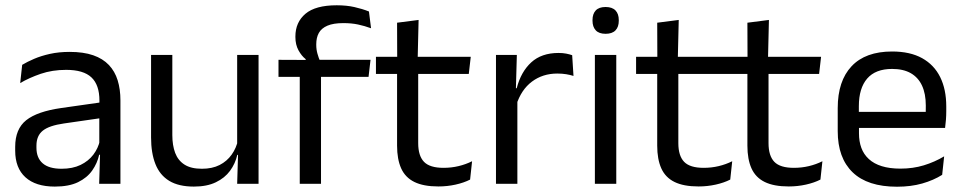

<svg xmlns="http://www.w3.org/2000/svg" viewBox="-20 -696 3645 727"><path d="M355.5 0 359 -118.5 356 -131V-286.5L356.5 -315Q356.5 -374.5 326.2 -403Q296 -431.5 230.5 -431.5Q178 -431.5 134.2 -416.5Q90.5 -401.5 56.5 -381.5L64 -450.5Q83 -462 109.2 -473.2Q135.5 -484.5 169.2 -492Q203 -499.5 243.5 -499.5Q296 -499.5 332.8 -486.8Q369.5 -474 392.2 -450Q415 -426 425.5 -392Q436 -358 436 -316V0ZM187.5 10.5Q115 10.5 76.2 -24.8Q37.5 -60 37.5 -125.5V-140Q37.5 -207.5 79.2 -240.8Q121 -274 212 -287L366.5 -309L371 -250L222 -228.5Q166 -220.5 142 -201.2Q118 -182 118 -144.5V-136.5Q118 -98 141.8 -77.5Q165.5 -57 213 -57Q255 -57 285 -71.5Q315 -86 333.5 -110.5Q352 -135 358.5 -165L371 -110H355.5Q348.5 -78 329.2 -50.5Q310 -23 275.5 -6.2Q241 10.5 187.5 10.5Z M632.5 -488V-184.5Q632.5 -146 643.2 -117.2Q654 -88.5 678.5 -72.8Q703 -57 744.5 -57Q783.5 -57 811.5 -71.2Q839.5 -85.5 857.2 -110.5Q875 -135.5 881.5 -167L896 -109.5H878.5Q871 -76.5 851 -49.2Q831 -22 797.2 -5.8Q763.5 10.5 714 10.5Q656.5 10.5 620.8 -11.2Q585 -33 568.5 -74.8Q552 -116.5 552 -175.5V-488ZM959 -488V0H878L881.5 -117L878 -122V-488Z M1255 -676Q1292.5 -676 1322.2 -669.2Q1352 -662.5 1377 -652.5L1385 -589Q1360.5 -598 1335.8 -603.2Q1311 -608.5 1280 -608.5Q1242.5 -608.5 1219.8 -598.8Q1197 -589 1187.2 -571.2Q1177.5 -553.5 1177.5 -528.5V-526Q1177.5 -508.5 1182 -492.8Q1186.5 -477 1192 -464L1137.5 -462V-472Q1122 -484 1110.2 -505.5Q1098.5 -527 1098.5 -555.5V-558Q1098.5 -611.5 1136.5 -643.8Q1174.5 -676 1255 -676ZM1115 0V-444.5H1195.5V0ZM1034.5 -405V-469.5L1146 -469L1179 -469.5H1383L1375.5 -405Z M1640 10Q1583.5 10 1549 -7Q1514.5 -24 1499 -58.5Q1483.5 -93 1483.5 -144.5V-452.5H1563.5V-154Q1563.5 -106 1585.5 -83.2Q1607.5 -60.5 1659.5 -60.5Q1689 -60.5 1716.2 -67Q1743.5 -73.5 1767.5 -85.5L1760 -16Q1736.5 -4 1705 3Q1673.5 10 1640 10ZM1403.5 -416V-481H1762.5L1755 -416ZM1484 -473 1483.5 -610 1565 -620.5 1561.5 -473Z M1935 -298.5 1916.5 -361 1936.5 -362Q1952.5 -424 1991.5 -459.8Q2030.5 -495.5 2095 -495.5Q2111 -495.5 2123.8 -493Q2136.5 -490.5 2146.5 -487L2151.5 -408.5Q2139 -412.5 2123.8 -415Q2108.5 -417.5 2090 -417.5Q2035 -417.5 1994.2 -387Q1953.5 -356.5 1935 -298.5ZM1858 0V-488H1937L1933 -344L1939 -338V0Z M2232.5 0V-488H2313.5V0ZM2273 -568Q2248 -568 2235.8 -581.2Q2223.5 -594.5 2223.5 -617.5V-620Q2223.5 -643.5 2235.8 -656.5Q2248 -669.5 2273 -669.5Q2298 -669.5 2310.5 -656.5Q2323 -643.5 2323 -620V-617.5Q2323 -594 2310.5 -581Q2298 -568 2273 -568Z M2625 10Q2568.5 10 2534 -7Q2499.5 -24 2484 -58.5Q2468.5 -93 2468.5 -144.5V-452.5H2548.5V-154Q2548.5 -106 2570.5 -83.2Q2592.5 -60.5 2644.5 -60.5Q2674 -60.5 2701.2 -67Q2728.5 -73.5 2752.5 -85.5L2745 -16Q2721.5 -4 2690 3Q2658.5 10 2625 10ZM2388.5 -416V-481H2747.5L2740 -416ZM2469 -473 2468.5 -610 2550 -620.5 2546.5 -473Z M2966.5 10Q2910 10 2875.5 -7Q2841 -24 2825.5 -58.5Q2810 -93 2810 -144.5V-452.5H2890V-154Q2890 -106 2912 -83.2Q2934 -60.5 2986 -60.5Q3015.5 -60.5 3042.8 -67Q3070 -73.5 3094 -85.5L3086.5 -16Q3063 -4 3031.5 3Q3000 10 2966.5 10ZM2730 -416V-481H3089L3081.5 -416ZM2810.5 -473 2810 -610 2891.5 -620.5 2888 -473Z M3376.5 11Q3265 11 3208.5 -43.5Q3152 -98 3152 -199.5V-286.5Q3152 -389.5 3204.5 -445.2Q3257 -501 3358 -501Q3426 -501 3471.5 -475.8Q3517 -450.5 3540 -404Q3563 -357.5 3563 -293V-275Q3563 -259 3561.8 -243Q3560.5 -227 3558.5 -211.5H3484Q3485 -235.5 3485.2 -257Q3485.5 -278.5 3485.5 -296.5Q3485.5 -341 3471.2 -371.8Q3457 -402.5 3428.8 -418.8Q3400.5 -435 3358 -435Q3295 -435 3263.5 -398.5Q3232 -362 3232 -294V-247.5L3232.5 -237.5V-191Q3232.5 -160.5 3241.5 -136Q3250.5 -111.5 3269.8 -93.8Q3289 -76 3318.8 -66.8Q3348.5 -57.5 3389.5 -57.5Q3437 -57.5 3478 -70Q3519 -82.5 3555 -104L3547.5 -34Q3515 -13.5 3472 -1.2Q3429 11 3376.5 11ZM3194.5 -211.5V-272.5H3541.5V-211.5Z"/></svg>

Font: Anek Latin
Style: Regular
Weight: 400
Designer: Yesha Goshar
Foundry: Ek Type
Version: Version 1.003